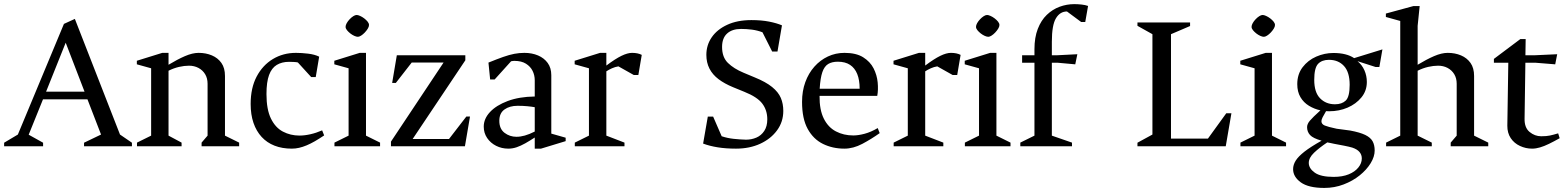

<svg xmlns="http://www.w3.org/2000/svg" viewBox="-20 -723 7730 949"><path d="M0.4 0V-17.6L68.3 -58L296 -604.9L350 -629.6L573.1 -58L632.1 -17.6V0H395.4V-17.6L479.4 -58L412.3 -232H192.5L121.8 -57.2L193 -17.6V0ZM207.8 -270H397.8L304.7 -511.9Z M657.1 0V-18.1L727 -52.6V-385.5L656.4 -405.1V-422.7L782 -461.7H813V-402.9Q856.4 -429.2 893.9 -445.5Q931.4 -461.7 961.6 -461.7Q997.8 -461.7 1027.3 -449.2Q1056.9 -436.7 1074.5 -411.7Q1092 -386.6 1092 -347.7V-52.6L1162 -18.1V0H976.4V-18.1L1006 -52.6V-309Q1006 -336.4 993.9 -356.3Q981.8 -376.2 960.9 -387.3Q940 -398.3 914.1 -398.3Q891.1 -398.3 864.8 -392.3Q838.5 -386.2 813 -373.4V-52.6L877.5 -18.1V0Z M1422.6 11.7Q1374.6 11.7 1337 -3Q1299.5 -17.6 1273.2 -46.2Q1246.9 -74.8 1232.9 -115.6Q1218.9 -156.5 1218.9 -208.9Q1218.9 -288.3 1248.5 -344.5Q1278.1 -400.6 1328.8 -431.2Q1379.6 -461.7 1442.6 -461.7Q1470.7 -461.7 1503.1 -457.8Q1535.5 -453.9 1557.6 -442.9L1540.6 -342H1518.2L1452.2 -414.3Q1445.9 -416.1 1430.8 -416.8Q1415.6 -417.4 1408.7 -417.4Q1373.3 -417.4 1348 -402.2Q1322.7 -386.9 1309.9 -352.3Q1297.1 -317.7 1297.1 -258Q1297.1 -181.9 1319.2 -136.9Q1341.3 -91.8 1378.6 -72.4Q1415.9 -52.9 1460.1 -52.9Q1485.5 -52.9 1514.4 -59.5Q1543.2 -66 1572.2 -78.7L1582.2 -53.7Q1557.8 -37.3 1536.3 -24.9Q1514.8 -12.6 1495.7 -4.6Q1476.6 3.4 1458.4 7.6Q1440.3 11.7 1422.6 11.7Z M1633.1 0V-18.1L1703 -52.6V-385.5L1632.4 -405.1V-422.7L1758 -461.7H1789V-52.6L1858.6 -18.1V0ZM1749 -541.1Q1741.7 -541.1 1731.3 -545.7Q1720.8 -550.4 1711.3 -557.9Q1701.7 -565.5 1694.9 -573.9Q1688.1 -582.3 1688.1 -590.4Q1688.1 -598.5 1693.7 -608.5Q1699.3 -618.5 1708.1 -627.8Q1716.9 -637.1 1726.2 -643Q1735.6 -649 1742.9 -649Q1749.4 -649 1759.9 -644.3Q1770.3 -639.7 1780.3 -632.1Q1790.3 -624.4 1797.1 -616Q1803.9 -607.6 1803.9 -599.3Q1803.9 -591.2 1797.8 -581.3Q1791.7 -571.4 1782.9 -562.1Q1774.1 -552.8 1764.7 -546.9Q1755.4 -541.1 1749 -541.1Z M1912.4 0V-23L2172.5 -413.9H2015L1936.4 -313H1918.3L1941.4 -450H2280V-425L2019.7 -36.1H2199.4L2285 -147H2303.1L2278 0Z M2492.3 11.7Q2459.8 11.7 2432.1 -2.3Q2404.4 -16.3 2387.7 -41Q2371 -65.7 2371 -97.1Q2371 -136 2401.8 -169.1Q2432.6 -202.3 2489.4 -223.7Q2546.2 -245 2623.1 -246V-326Q2623.1 -351.3 2612.4 -372.8Q2601.8 -394.3 2579.6 -408.2Q2557.4 -422.1 2522.7 -422.1Q2520.4 -422.1 2514.5 -421.6Q2508.6 -421.1 2506.1 -420.1L2425 -330.3H2402.6L2394.3 -413.6Q2436.4 -430.8 2466.8 -441.5Q2497.2 -452.2 2522.2 -457Q2547.1 -461.7 2571.7 -461.7Q2609.3 -461.7 2639.4 -448.9Q2669.4 -436.2 2687.2 -411.7Q2704.9 -387.3 2704.9 -351.3V-62.6L2775.9 -42.4V-25.4L2654.1 11.7H2623.1V-43.3Q2598.2 -27 2576 -14.5Q2553.8 -2.1 2533.7 4.8Q2513.5 11.7 2492.3 11.7ZM2532.7 -46.9Q2552.2 -46.9 2574 -53Q2595.7 -59 2623.1 -72.8V-193.1Q2609.7 -195.7 2587.4 -197.9Q2565.1 -200.1 2538.6 -200.1Q2498.7 -200.1 2473.4 -181.8Q2448 -163.6 2448 -126Q2448 -86 2473.9 -66.4Q2499.7 -46.9 2532.7 -46.9Z M2821.1 0V-18.1L2891 -52.6V-385.5L2820.4 -405.1V-422.7L2946 -461.7H2977V-399Q3021.3 -432.3 3051.6 -447Q3082 -461.7 3104 -461.7Q3133 -461.7 3152 -451.7L3135.2 -352.3H3112.6L3036.6 -395Q3020.2 -392.4 3004.6 -385.4Q2989 -378.4 2977 -370.4V-52.6L3066.6 -18.1V0Z M3617.9 11.7Q3567.9 11.7 3527.6 5.2Q3487.3 -1.3 3455.3 -13.3L3478.5 -146.7H3504.8L3547 -49.6Q3574.8 -40.2 3606 -36.8Q3637.1 -33.4 3667.1 -32.6Q3694.7 -32.6 3718.6 -42.9Q3742.6 -53.2 3757.5 -75.9Q3772.5 -98.5 3772.5 -133.3Q3772.5 -178.1 3747.8 -210.9Q3723.2 -243.7 3658.3 -269.5L3603.3 -292Q3561 -309.4 3531.5 -331.7Q3502 -353.9 3486.7 -383.8Q3471.3 -413.7 3471.3 -452Q3471.3 -500 3497.8 -538.6Q3524.2 -577.2 3574.3 -600.4Q3624.4 -623.7 3694 -623.7Q3743.6 -623.7 3781.5 -616.2Q3819.3 -608.7 3845 -597.7L3822.9 -468.3H3796.6L3748.7 -563.4Q3723.6 -573 3696.6 -576.5Q3669.5 -580 3642.9 -580Q3598.7 -580 3573.9 -557.4Q3549 -534.9 3549 -490.9Q3549 -440.2 3578 -411.9Q3607 -383.6 3655 -363.6L3710 -340.6Q3765.2 -318.2 3796.2 -293Q3827.2 -267.8 3839.4 -239Q3851.6 -210.3 3851.6 -174.9Q3851.6 -120.9 3820.8 -78.8Q3790 -36.7 3737.5 -12.5Q3684.9 11.7 3617.9 11.7Z M4153.3 11.7Q4095.6 11.7 4047.9 -11.6Q4000.3 -34.9 3972.3 -85.6Q3944.3 -136.3 3944.3 -219.4Q3944.3 -272.9 3960.4 -317Q3976.4 -361 4005.2 -393.5Q4034 -425.9 4072 -443.8Q4110.1 -461.7 4154.1 -461.7Q4211.3 -461.7 4246.1 -440.1Q4280.9 -418.4 4297.8 -385.3Q4314.6 -352.2 4318.1 -315.8Q4321.6 -279.4 4316 -249.1H4030.8Q4030.1 -180.3 4051.8 -136.8Q4073.5 -93.4 4111.8 -73.5Q4150 -53.5 4197.6 -53.5Q4222.4 -53.5 4253.6 -61.9Q4284.9 -70.2 4318.3 -90L4328.1 -65Q4286.9 -35.7 4242.2 -12Q4197.5 11.7 4153.3 11.7ZM4031.4 -284.4H4229Q4229 -327.3 4217.1 -357Q4205.2 -386.7 4181.6 -402.3Q4158 -418 4121 -418Q4092.1 -418 4073.3 -406.6Q4054.5 -395.1 4044.6 -366.3Q4034.7 -337.5 4031.4 -284.4Z M4397.1 0V-18.1L4467 -52.6V-385.5L4396.4 -405.1V-422.7L4522 -461.7H4553V-399Q4597.3 -432.3 4627.6 -447Q4658 -461.7 4680 -461.7Q4709 -461.7 4728 -451.7L4711.2 -352.3H4688.6L4612.6 -395Q4596.2 -392.4 4580.6 -385.4Q4565 -378.4 4553 -370.4V-52.6L4642.6 -18.1V0Z M4749.1 0V-18.1L4819 -52.6V-385.5L4748.4 -405.1V-422.7L4874 -461.7H4905V-52.6L4974.6 -18.1V0ZM4865 -541.1Q4857.7 -541.1 4847.3 -545.7Q4836.8 -550.4 4827.3 -557.9Q4817.7 -565.5 4810.9 -573.9Q4804.1 -582.3 4804.1 -590.4Q4804.1 -598.5 4809.7 -608.5Q4815.3 -618.5 4824.1 -627.8Q4832.9 -637.1 4842.2 -643Q4851.6 -649 4858.9 -649Q4865.4 -649 4875.9 -644.3Q4886.3 -639.7 4896.3 -632.1Q4906.3 -624.4 4913.1 -616Q4919.9 -607.6 4919.9 -599.3Q4919.9 -591.2 4913.8 -581.3Q4907.7 -571.4 4898.9 -562.1Q4890.1 -552.8 4880.7 -546.9Q4871.4 -541.1 4865 -541.1Z M5023.1 0V-18.1L5093 -52.6V-413H5032V-450H5093V-479.7Q5093 -537.8 5109.5 -580.2Q5125.9 -622.6 5154 -649.6Q5182.1 -676.6 5217.3 -689.6Q5252.4 -702.6 5289.9 -702.6Q5306.9 -702.6 5325.5 -700.6Q5344 -698.6 5358 -693.6L5344.1 -614.4H5323.7L5253.7 -666.3Q5219.5 -666.3 5199.3 -632.8Q5179 -599.2 5179 -516.6V-450H5207L5305 -455L5294.7 -405L5207 -413H5179V-52.6L5278.5 -18.1V0Z M5602.1 0V-17.6L5676.1 -58V-554L5602.1 -595.4V-612H5862.2V-594.4L5767.9 -554V-37.9H5950.4L6041 -163H6066.5L6038.5 0Z M6111.1 0V-18.1L6181 -52.6V-385.5L6110.4 -405.1V-422.7L6236 -461.7H6267V-52.6L6336.6 -18.1V0ZM6227 -541.1Q6219.7 -541.1 6209.3 -545.7Q6198.8 -550.4 6189.3 -557.9Q6179.7 -565.5 6172.9 -573.9Q6166.1 -582.3 6166.1 -590.4Q6166.1 -598.5 6171.7 -608.5Q6177.3 -618.5 6186.1 -627.8Q6194.9 -637.1 6204.2 -643Q6213.6 -649 6220.9 -649Q6227.4 -649 6237.9 -644.3Q6248.3 -639.7 6258.3 -632.1Q6268.3 -624.4 6275.1 -616Q6281.9 -607.6 6281.9 -599.3Q6281.9 -591.2 6275.8 -581.3Q6269.7 -571.4 6260.9 -562.1Q6252.1 -552.8 6242.7 -546.9Q6233.4 -541.1 6227 -541.1Z M6525.7 205.9Q6447.6 205.9 6409.5 178.4Q6371.4 150.8 6371.4 113Q6371.4 91.7 6384.2 71.1Q6397 50.5 6427.5 26.6Q6458.1 2.7 6512.3 -27.7Q6470.1 -39.4 6455.3 -55.5Q6440.5 -71.6 6440.5 -94.5Q6440.5 -110 6454.3 -126.4Q6468.1 -142.8 6506.5 -177.6Q6476.3 -184.1 6449.9 -200.1Q6423.4 -216.1 6407.7 -242.8Q6392 -269.4 6392 -307.1Q6392 -356 6418.4 -390.7Q6444.8 -425.3 6485.8 -443.2Q6526.8 -461.1 6570.5 -461.1Q6603.3 -461.1 6628.8 -454.7Q6654.3 -448.4 6673.1 -435.7L6812.9 -478.9L6797.8 -392H6778.7L6689.7 -420.6Q6712 -402.6 6724 -375.4Q6735.9 -348.3 6735.9 -317.7Q6735.9 -274.3 6709.2 -241.6Q6682.5 -209 6640.6 -191Q6598.6 -173.1 6550.5 -173.1Q6546.7 -173.1 6542.6 -173.3Q6538.5 -173.4 6534.3 -173.6Q6523.6 -155.8 6517.5 -143.7Q6511.4 -131.6 6511.4 -124Q6511.4 -109.5 6527.7 -102.6Q6544 -95.8 6586.8 -86.7L6653.5 -77.8Q6702 -68.7 6728.1 -56Q6754.1 -43.3 6764.4 -24.7Q6774.6 -6.1 6774.6 21Q6774.6 51.2 6754.8 83.6Q6735 116 6700.7 143.7Q6666.3 171.4 6621.2 188.6Q6576.2 205.9 6525.7 205.9ZM6571.7 151.3Q6615.2 151.3 6646.1 138.7Q6677.1 126 6694 104.9Q6711 83.9 6711 60Q6711 42 6699.7 28.4Q6688.5 14.8 6663.8 6.5Q6648.4 2 6622.9 -3Q6597.4 -8.1 6573.9 -12.3Q6565.2 -14.2 6556.9 -16Q6548.6 -17.8 6540.5 -19.2Q6501.7 6.6 6475.3 31.6Q6448.9 56.7 6448.9 82.1Q6448.9 109.2 6478.4 130.3Q6507.9 151.3 6571.7 151.3ZM6578.6 -207.6Q6612.6 -207.6 6631.8 -226.1Q6651 -244.6 6651 -304Q6651 -366.2 6622.9 -396.8Q6594.8 -427.3 6548.6 -427.3Q6513.8 -427.3 6494.8 -407.3Q6475.9 -387.3 6475.9 -328.3Q6475.9 -266.7 6504.7 -237.2Q6533.5 -207.6 6578.6 -207.6Z M6831.1 0V-18.1L6901 -52.6V-619.4L6830 -639.1V-656L6966 -693H6997L6987 -595.3V-402.9Q7030.4 -429.2 7067.9 -445.5Q7105.4 -461.7 7135.6 -461.7Q7171.8 -461.7 7201.3 -449.2Q7230.9 -436.7 7248.5 -411.7Q7266 -386.6 7266 -347.7V-52.6L7336 -18.1V0H7150.4V-18.1L7180 -52.6V-309Q7180 -336.4 7167.9 -356.3Q7155.8 -376.2 7134.9 -387.3Q7114 -398.3 7088.1 -398.3Q7065.1 -398.3 7038.8 -392.3Q7012.5 -386.2 6987 -373.4V-52.6L7056.9 -18.1V0Z M7552.6 11.7Q7521.4 11.7 7492.8 -1.6Q7464.1 -14.8 7447 -40.4Q7430 -66 7430.3 -101.7L7435.1 -413H7363.9V-431.9L7494.7 -530H7520.9L7519.7 -450H7568.7L7676.7 -455L7667 -405L7568.7 -413H7519.5L7515.5 -136.6Q7514.5 -92.2 7540.2 -70.9Q7566 -49.5 7597.5 -49.5Q7623.8 -49.5 7640.8 -53.1Q7657.7 -56.7 7681.5 -63.9L7689 -39.9Q7660.1 -23.6 7636.2 -12Q7612.4 -0.4 7591.9 5.6Q7571.5 11.7 7552.6 11.7Z"/></svg>

Font: Ancizar Serif Light
Style: Regular
Weight: 300
Designer: Cesar Puertas, Viviana Monsalve, Julian Moncada, Julian Prieto, Jose Castro, Felipe Aragon, Mariel Hernandez, Sara Alarc
Version: Version 8.100